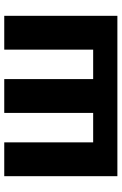

<svg xmlns="http://www.w3.org/2000/svg" viewBox="141 -699 558 880"><g transform="rotate(-90 420.0 -259.0)"><path d="M787.5 -518.5V0H52.5V-518.5H207.5V-111H342.5V-518.5H497.5V-111H632.5V-518.5Z"/></g></svg>

Font: Lato ExtraBold
Style: Regular
Weight: 800
Designer: Lukasz Dziedzic with Adam Twardoch and Botio Nikoltchev
Foundry: tyPoland Lukasz Dziedzic
Version: Version 2.015; 2015-08-06; http://www.latofonts.com/